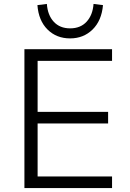

<svg xmlns="http://www.w3.org/2000/svg" viewBox="-20 -955 658 975"><path d="M104 0V-705H549V-646H171V-387H529V-328H171V-59H549V0ZM336 -760Q267 -760 221.5 -805Q176 -850 170 -929L218 -935Q222 -878 253 -844.5Q284 -811 336 -811Q389 -811 420 -845Q451 -879 455 -935L503 -929Q496 -850 450 -805Q404 -760 336 -760Z"/></svg>

Font: Nunito Sans 9pt Light
Style: Regular
Weight: 300
Version: Version 3.101;gftools[0.9.27]